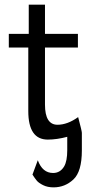

<svg xmlns="http://www.w3.org/2000/svg" viewBox="-20 -591 429 828"><path d="M18 -386V-445H104V-571H174V-445H316V-386H174V-140Q174 -53 228 -53Q271 -53 317 -86Q333 -26 333 -18V58Q333 149 296.5 183Q260 217 211 217Q185 217 166 207.5Q147 198 139 188.5Q131 179 120 162L143 100Q163 155 209 155Q240 155 257 126Q270 103 270 57V-1Q225 11 186 11Q102 11 102 -112V-386Z"/></svg>

Font: CMU Sans Serif
Style: Medium
Weight: 500
Version: Version 0.7.0